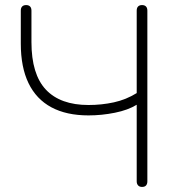

<svg xmlns="http://www.w3.org/2000/svg" viewBox="-20 -731 697 757"><path d="M540 6Q530 6 524.5 0Q519 -6 519 -16V-318Q485 -297 433 -286.5Q381 -276 329 -276Q242 -276 182.5 -308Q123 -340 92.5 -403Q62 -466 62 -559V-689Q62 -700 67.5 -705.5Q73 -711 83 -711Q93 -711 98.5 -705.5Q104 -700 104 -689V-565Q104 -438 161 -377.5Q218 -317 329 -317Q381 -317 429 -327.5Q477 -338 519 -364V-689Q519 -700 524.5 -705.5Q530 -711 540 -711Q550 -711 555.5 -705.5Q561 -700 561 -689V-16Q561 -6 556 0Q551 6 540 6Z"/></svg>

Font: Nunito ExtraLight
Style: Regular
Weight: 200
Designer: Vernon Adams
Foundry: Vernon Adams
Version: Version 3.602